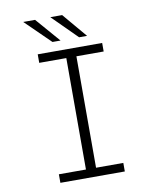

<svg xmlns="http://www.w3.org/2000/svg" viewBox="-95 -957 840 1030"><g transform="rotate(-10 325.0 -442.0)"><path d="M149.5 0V-46.5H297V-653.5H149.5V-700H500.5V-653.5H352V-46.5H500.5V0ZM384 -751.5 250.5 -884.5H315L427.5 -751.5ZM239 -751.5 103 -884.5H167.5L283 -751.5Z"/></g></svg>

Font: Trispace ExtraLight
Style: Regular
Weight: 200
Designer: Tyler Finck
Foundry: Etcetera Type Company
Version: Version 1.210; ttfautohint (v1.8.3)